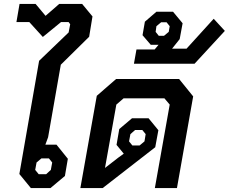

<svg xmlns="http://www.w3.org/2000/svg" viewBox="-20 -962 1170 982"><path d="M79 -72 180 -651 331 -796 339 -838 331 -849H292L199 -773L130 -849H64L80 -942H162L213 -881L283 -942H400L453 -878L436 -774L291 -631L226 -260L212 -222H269L327 -150L312 -62L238 0H138ZM216 -71 240 -93 247 -131 230 -152H192L167 -131L160 -93L178 -71Z M968 -469 885 0H772L848 -427L821 -459H612L575 -427L517 -103L584 -155L613 -176L576 -221L590 -302L655 -357H740L790 -296L774 -209L505 0H391L475 -472L574 -558H896ZM640 -239 657 -218H694L719 -239L725 -276L708 -297H671L647 -276Z M678 -709H771L791 -733H751L709 -782L721 -851L780 -902H865L914 -843L899 -762L860 -713H934L1073 -866L1130 -804L975 -636H665ZM819 -779 843 -799 848 -828 832 -848H804L780 -828L776 -799L792 -779Z"/></svg>

Font: Chakra Petch SemiBold
Style: Italic
Weight: 600
Italic angle: -10°
Designer: Katatrad Aksorn Co.,Ltd.
Foundry: Cadson Demak Co.,Ltd.
Version: Version 1.000; ttfautohint (v1.6)